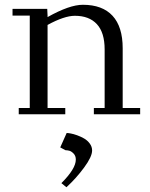

<svg xmlns="http://www.w3.org/2000/svg" viewBox="-20 -476 624 800"><path d="M32.2 -411.1V-439H176.8L178.2 -411.1V-404.8Q269.5 -456.1 325.2 -456.1Q406.7 -456.1 449 -410.2Q491.2 -364.3 491.2 -274.9V-25.9H564V0H371.1V-25.9H416V-270Q416 -340.3 383.8 -375.2Q351.6 -410.2 292 -410.2Q248 -410.2 178.2 -372.1V-25.9H252V0H58.1V-25.9H104V-411.1ZM231 138.2 257.8 78.1Q263.2 78.1 274.4 80.1Q285.6 82 301.3 87.6Q316.9 93.3 330.6 101.1Q344.2 108.9 354 122.1Q363.8 135.3 363.8 150.9Q363.8 176.8 330.6 221.9Q297.4 267.1 256.8 304.2L235.8 287.1Q295.9 227.1 295.9 189Q295.9 173.3 286.6 163.8Q277.3 154.3 268.8 152.1Q260.3 149.9 252.9 149.9Z"/></svg>

Font: Dehuti Alt
Style: Book
Weight: 400
Version: Version 1.2